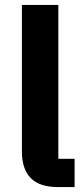

<svg xmlns="http://www.w3.org/2000/svg" viewBox="-20 -760 343 780"><path d="M216 0Q140 0 104.5 -37Q69 -74 69 -144V-740H217V-115H283V0Z"/></svg>

Font: IBM Plex Thai
Style: Bold
Weight: 700
Designer: Mike Abbink, Paul van der Laan, Pieter van Rosmalen, Ben Mitchell, Mark Frömberg
Foundry: Bold Monday
Version: Version 1.0